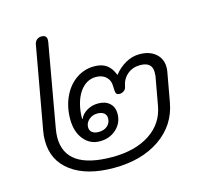

<svg xmlns="http://www.w3.org/2000/svg" viewBox="-104 -824 996 948"><g transform="rotate(-15 393.5 -350.0)"><path d="M70 -208Q70 -235 74 -255L149 -674Q151 -691 161 -700.5Q171 -710 186 -710Q213 -710 213 -686Q213 -678 212 -674L138 -255Q133 -228 133 -207Q133 -44 372 -44Q489 -44 564 -93.5Q639 -143 654 -231L680 -375L681 -395Q681 -447 620 -447Q582 -447 555 -424.5Q528 -402 521 -363Q519 -351 509 -343.5Q499 -336 487 -336Q473 -336 469 -344.5Q465 -353 465 -381Q465 -411 445.5 -429Q426 -447 394 -447Q352 -447 321.5 -413Q291 -379 280 -319Q274 -284 276 -264H278Q287 -287 313 -302.5Q339 -318 371 -318Q408 -318 429.5 -298Q451 -278 451 -245Q451 -198 417 -166.5Q383 -135 332 -135Q282 -135 250 -174.5Q218 -214 218 -278Q218 -340 241.5 -391Q265 -442 306.5 -471Q348 -500 399 -500Q438 -500 462 -483Q486 -466 500 -429Q526 -462 560 -481Q594 -500 631 -500Q682 -500 713 -473.5Q744 -447 744 -403Q744 -392 742 -381L715 -231Q695 -119 601 -54.5Q507 10 365 10Q228 10 149 -48Q70 -106 70 -208ZM400 -235Q400 -252 388 -261.5Q376 -271 354 -271Q329 -271 311 -255Q293 -239 293 -217Q293 -200 305 -190.5Q317 -181 338 -181Q366 -181 383 -196Q400 -211 400 -235Z"/></g></svg>

Font: Kodchasan Light
Style: Italic
Weight: 300
Italic angle: -10°
Version: Version 1.000; ttfautohint (v1.6)